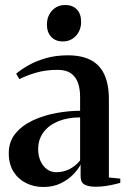

<svg xmlns="http://www.w3.org/2000/svg" viewBox="-20 -738 510 767"><path d="M153 9Q116 9 84.5 -6.5Q53 -22 34 -52.2Q15 -82.5 15 -126Q15 -172.5 42 -205Q69 -237.5 112.2 -257.5Q155.5 -277.5 205.2 -286.5Q255 -295.5 300 -295.5V-351.5Q300 -382.5 291.5 -406.8Q283 -431 263.5 -445Q244 -459 210.5 -459Q162.5 -459 123.5 -447.5Q84.5 -436 57.5 -422L44.5 -443.5Q63 -459.5 92.5 -476.5Q122 -493.5 162 -505.2Q202 -517 251.5 -517Q306.5 -517 342.8 -498Q379 -479 397 -440Q415 -401 415 -341.5V-29L460.5 -24.5V-7.5Q450 -4.5 434.5 -1Q419 2.5 400.8 5.2Q382.5 8 362 8Q334 8 318 -0.5Q302 -9 302 -34.5V-81Q293.5 -63 273.2 -41.8Q253 -20.5 222.8 -5.8Q192.5 9 153 9ZM204 -50Q233 -50 257.2 -62.2Q281.5 -74.5 300 -97V-269Q251 -269 213.2 -253.8Q175.5 -238.5 154 -210Q132.5 -181.5 132.5 -142Q132.5 -115 142.2 -94Q152 -73 168.2 -61.5Q184.5 -50 204 -50ZM230.5 -572.5Q202 -572.5 184.8 -590.5Q167.5 -608.5 167.5 -639.5Q167.5 -674 188.2 -696Q209 -718 240 -718H241Q269.5 -718 286.8 -700.5Q304 -683 304 -651Q304 -617 283.2 -594.8Q262.5 -572.5 231.5 -572.5Z"/></svg>

Font: Merriweather 144pt SemiBold
Style: Regular
Weight: 600
Version: Version 2.100